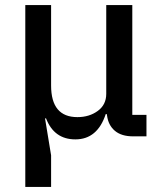

<svg xmlns="http://www.w3.org/2000/svg" viewBox="-20 -539 631 759"><path d="M80 200V-519H182V-201Q182 -76 286 -76Q333 -76 366.5 -100.5Q400 -125 400 -168V-519H503V-85H559V0H506Q460 0 434 -22Q408 -44 403 -83L402 -88H398Q365 12 278 12Q194 12 162 -71H158L182 75V200Z"/></svg>

Font: Anuphan Medium
Style: Regular
Weight: 500
Designer: Mike Abbink, Paul van der Laan, Pieter van Rosmalen, Mint Tantisuwanna
Foundry: Bold Monday; Cadson Demak
Version: Version 3.002;hotconv 1.0.109;makeotfexe 2.5.65596